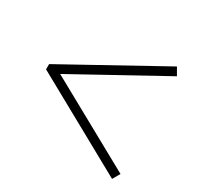

<svg xmlns="http://www.w3.org/2000/svg" viewBox="-178 -905 1297 1266"><g transform="rotate(30 470.0 -272.0)"><path d="M84 -252V-292L822 -700L854 -644L180 -272L854 100L822 156Z"/></g></svg>

Font: Old Standard TT
Style: Bold
Weight: 700
Designer: Alexey Kryukov <alexios@thessalonica.org.ru>
Version: Version 2.2